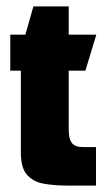

<svg xmlns="http://www.w3.org/2000/svg" viewBox="-20 -578 330 598"><path d="M189 0Q151 0 118 -5.5Q85 -11 65 -32.5Q45 -54 45 -102V-358H12V-470H59L84 -558H194V-470H280L246 -358H194V-175Q194 -145 204 -132.5Q214 -120 236 -120H279V0Z"/></svg>

Font: Smooch Sans Thin Black
Style: Regular
Weight: 900
Version: Version 1.010